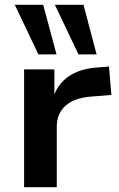

<svg xmlns="http://www.w3.org/2000/svg" viewBox="-20 -785 499 805"><path d="M81 0V-494H208V-372H202Q220 -432 267.5 -464.5Q315 -497 387 -502L437 -506L447 -387L361 -380Q290 -374 254 -341Q218 -308 218 -254V0ZM309 -557 210 -765H330L385 -557ZM141 -557 42 -765H161L217 -557Z"/></svg>

Font: Nunito Sans 10pt SemiExpanded
Style: Bold
Weight: 700
Width: 6
Designer: Vernon Adams
Foundry: Vernon Adams
Version: Version 3.101;gftools[0.9.27]